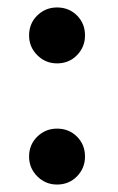

<svg xmlns="http://www.w3.org/2000/svg" viewBox="-20 -485 317 515"><path d="M133 -315Q102 -315 80 -337Q58 -359 58 -390Q58 -422 80 -443.5Q102 -465 133 -465Q165 -465 186.5 -443.5Q208 -422 208 -390Q208 -359 186.5 -337Q165 -315 133 -315ZM133 10Q102 10 80 -12Q58 -34 58 -65Q58 -97 80 -118.5Q102 -140 133 -140Q165 -140 186.5 -118.5Q208 -97 208 -65Q208 -34 186.5 -12Q165 10 133 10Z"/></svg>

Font: Zen Old Mincho SemiBold
Style: Regular
Weight: 600
Version: Version 1.500